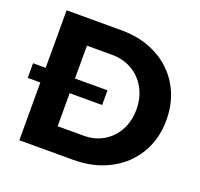

<svg xmlns="http://www.w3.org/2000/svg" viewBox="-122 -836 1012 972"><g transform="rotate(20 384.0 -350.0)"><path d="M368 0H77V-311H9V-390H77V-700H373Q481 -700 565 -655.5Q649 -611 695.5 -531.5Q742 -452 742 -350Q742 -248 694.5 -168.5Q647 -89 562 -44.5Q477 0 368 0ZM370 -567H235V-390H410V-311H235V-133H377Q435 -133 481.5 -160.5Q528 -188 554.5 -237Q581 -286 581 -349Q581 -412 553.5 -462Q526 -512 478 -539.5Q430 -567 370 -567Z"/></g></svg>

Font: Argentum Sans SemiBold
Style: Regular
Weight: 600
Designer: Julieta Ulanovsky (Modified by Cristiano Sobral)
Foundry: Julieta Ulanovsky
Version: Version 5.001;November 22, 2018;FontCreator 11.5.0.2425 64-b